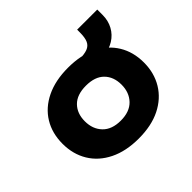

<svg xmlns="http://www.w3.org/2000/svg" viewBox="-148 -808 1006 1006"><g transform="rotate(-45 355.5 -305.0)"><path d="M356 11Q262 11 194 -22.5Q126 -56 90 -115.5Q54 -175 54 -252Q54 -330 90 -389Q126 -448 194 -481Q262 -514 356 -514Q451 -514 518 -481Q585 -448 621 -389Q657 -330 657 -252Q657 -175 621 -115.5Q585 -56 518 -22.5Q451 11 356 11ZM356 -122Q422 -122 457 -158.5Q492 -195 492 -253Q492 -311 457.5 -346Q423 -381 356 -381Q289 -381 254.5 -346Q220 -311 220 -253Q220 -195 255 -158.5Q290 -122 356 -122ZM532 -425 430 -489V-503Q467 -503 489.5 -511.5Q512 -520 521.5 -541Q531 -562 531 -601V-621H680V-581Q680 -539 661.5 -505Q643 -471 610 -450.5Q577 -430 532 -425Z"/></g></svg>

Font: Nunito Sans 7pt SemiExpanded ExtraBold
Style: Regular
Weight: 800
Width: 6
Designer: Vernon Adams
Foundry: Vernon Adams
Version: Version 3.101;gftools[0.9.27]